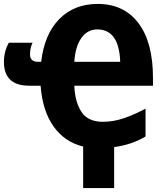

<svg xmlns="http://www.w3.org/2000/svg" viewBox="-28 -745 843 979"><path d="M468 -595Q579 -595 585 -430H351Q356 -508 387 -551.5Q418 -595 468 -595ZM470 -725Q350 -725 274 -647.5Q198 -570 182 -430H165Q125 -430 125 -468Q125 -501 138 -527H17Q-8 -482 -8 -430Q-8 -308 121 -308H179Q189 -178 246 -99Q303 -20 396 2V214H554V5Q644 -7 714 -49V-191Q658 -161 604.5 -142.5Q551 -124 496 -124Q420 -124 387 -175Q354 -226 351 -308H752V-348Q752 -529 678 -627Q604 -725 470 -725Z"/></svg>

Font: Noto Sans Display SemiCondensed Extra
Style: Regular
Weight: 800
Width: 4
Designer: Monotype Design Team
Foundry: Monotype Imaging Inc.
Version: Version 1.900